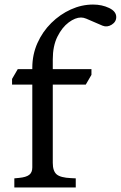

<svg xmlns="http://www.w3.org/2000/svg" viewBox="-20 -824 531 844"><path d="M43 0V-40L64 -42Q95 -45 108.5 -55.5Q122 -66 122 -88V-452H33V-477L58 -520H122V-526Q122 -584 144.5 -634.5Q167 -685 205.5 -723Q244 -761 291.5 -782.5Q339 -804 389 -804Q428 -804 459.5 -789Q491 -774 491 -749Q491 -728 471 -715.5Q451 -703 431 -711L359 -742Q347 -747 336 -747Q311 -747 282 -725.5Q253 -704 232.5 -663Q212 -622 212 -563V-520H382V-495L357 -452H212V-108Q212 -72 229 -57.5Q246 -43 292 -41L313 -40V0Z"/></svg>

Font: Hedvig Letters Serif 12pt
Style: Regular
Weight: 400
Designer: Alexander Örn & Tor Weibull
Foundry: Kanon Foundry
Version: Version 1.000; ttfautohint (v1.8.4.7-5d5b)